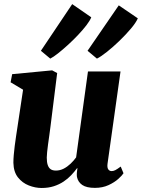

<svg xmlns="http://www.w3.org/2000/svg" viewBox="-20 -902 689 932"><path d="M182 10.5Q151 10.5 119.8 -1.8Q88.5 -14 67.2 -40.8Q46 -67.5 45 -112Q45 -129 46.8 -150Q48.5 -171 51.5 -194Q54.5 -217 58 -240.8Q61.5 -264.5 65 -287L92 -466.5L31.5 -502.5L39 -542L233 -560.5L257.5 -547.5L225 -287.5Q222.5 -266 219.2 -243.8Q216 -221.5 213.2 -201Q210.5 -180.5 208.8 -164Q207 -147.5 207 -137Q207 -114.5 211.8 -100.8Q216.5 -87 226 -80.5Q235.5 -74 251.5 -74Q271 -74 289 -83.2Q307 -92.5 322.5 -107.2Q338 -122 349.5 -138L407 -555H565L502 -107.5Q499.5 -88.5 505.5 -80Q511.5 -71.5 522 -71.5Q530.5 -71.5 539.5 -76Q548.5 -80.5 566 -93.5L579.5 -61Q573 -50.5 554.5 -33.8Q536 -17 507 -3.5Q478 10 440.5 10Q400 10 379.2 -4.2Q358.5 -18.5 353.5 -43.5Q353 -47 352.8 -51.8Q352.5 -56.5 353 -62Q353.5 -67.5 354.2 -73.5Q355 -79.5 356 -85L354 -85.5Q341.5 -68.5 325.5 -51.5Q309.5 -34.5 288.5 -20.5Q267.5 -6.5 241.2 2Q215 10.5 182 10.5ZM224 -617.5 178.5 -655.5 330.5 -882 423 -818Q416.5 -801.5 399.2 -779Q382 -756.5 358.2 -731.5Q334.5 -706.5 309.2 -683.5Q284 -660.5 261.5 -642.8Q239 -625 224 -617.5ZM450.5 -617.5 405 -655.5 556.5 -876 649 -813Q640 -792 615.5 -763Q591 -734 560.2 -704.2Q529.5 -674.5 499.8 -650.8Q470 -627 450.5 -617.5Z"/></svg>

Font: Merriweather 36pt Black
Style: Italic
Weight: 900
Italic angle: -7.8°
Version: Version 2.101